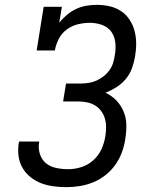

<svg xmlns="http://www.w3.org/2000/svg" viewBox="-20 -763 640 791"><path d="M254 8Q226 8 200 4.5Q174 1 150 -8Q126 -17 106 -33Q86 -49 73 -71Q60 -93 56.5 -119.5Q53 -146 57 -173L59 -180H142L141 -176Q137 -151 144.5 -128Q152 -105 169.5 -90.5Q187 -76 211.5 -71Q236 -66 261 -66Q288 -66 315 -74.5Q342 -83 364 -102.5Q386 -122 398 -148.5Q410 -175 414 -202Q417 -220 417 -239Q417 -258 412 -275Q407 -292 396.5 -306Q386 -320 371 -329Q356 -338 338 -341.5Q320 -345 301 -345H240L252 -419H313Q329 -419 345.5 -421.5Q362 -424 377.5 -431Q393 -438 407 -449Q421 -460 431 -474Q441 -488 446 -504Q451 -520 453 -536Q458 -562 455 -588Q452 -614 438 -633Q424 -652 400 -660.5Q376 -669 350 -669Q326 -669 301 -663Q276 -657 255 -641.5Q234 -626 222 -602.5Q210 -579 206 -555H131L160 -735H235L224 -669Q238 -687 256 -702Q274 -717 294.5 -726.5Q315 -736 336.5 -739.5Q358 -743 379 -743Q407 -743 432.5 -737Q458 -731 479 -717Q500 -703 514 -681.5Q528 -660 534.5 -635Q541 -610 541 -583Q541 -556 536 -528Q532 -505 523.5 -481.5Q515 -458 498.5 -438Q482 -418 460 -404Q438 -390 415 -381Q440 -369 459 -349.5Q478 -330 489 -304Q500 -278 500.5 -248.5Q501 -219 496 -190V-189Q492 -162 482 -135Q472 -108 455 -84Q438 -60 414.5 -41.5Q391 -23 364 -12Q337 -1 309 3.5Q281 8 254 8Z"/></svg>

Font: Iosevka HT Extended
Style: Italic
Weight: 400
Width: 7
Italic angle: -9°
Monospace: yes
Designer: Belleve Invis
Foundry: Belleve Invis
Version: Version 32.3.0; ttfautohint (v1.8.4)